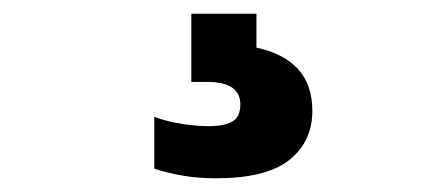

<svg xmlns="http://www.w3.org/2000/svg" viewBox="-20 -30 640 280"><path d="M295 230Q269 230 247 226.2Q225 222.5 205 216V140.5Q224.5 147.5 246.2 150.8Q268 154 284 154Q307 154 318.8 147.2Q330.5 140.5 330.5 122.5Q330.5 89.5 282.5 89.5H259V-10H354V39.5Q435.5 57 435.5 131.5Q435.5 176.5 402 203.2Q368.5 230 295 230Z"/></svg>

Font: Encode Sans SmCnd Black
Style: Regular
Weight: 900
Width: 4
Designer: Multiple Designers
Foundry: Impallari Type
Version: Version 3.002; ttfautohint (v1.8.3) -l 8 -r 50 -G 200 -x 14 